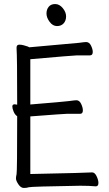

<svg xmlns="http://www.w3.org/2000/svg" viewBox="-20 -920 540 950"><path d="M454 2Q422 -1 377 -1Q132 3 122.5 6.5Q113 10 98 10Q83 10 71 -8Q59 -26 59 -37Q59 -45 62 -58.5Q65 -72 65 -345Q54 -352 47.5 -367.5Q41 -383 41 -393Q41 -404 53 -404L65 -402Q65 -643 62 -679V-685Q62 -699 76 -699Q86 -699 97 -696Q108 -693 117 -690L125 -686L370 -708Q399 -712 406 -712Q422 -712 430.5 -694Q439 -676 439 -663Q439 -646 425 -646H361Q346 -646 130 -627V-403Q301 -417 322 -420Q350 -424 358 -424Q373 -424 381.5 -406Q390 -388 390 -374Q390 -357 377 -357H313Q299 -357 130 -344V-59Q418 -65 436 -67Q449 -67 458 -48Q467 -29 467 -15Q467 2 454 2ZM262 -791Q241 -791 225.5 -812Q210 -833 210 -853Q210 -873 221 -886.5Q232 -900 253 -900Q274 -900 290.5 -880Q307 -860 307 -839Q307 -818 295 -804.5Q283 -791 262 -791Z"/></svg>

Font: LXGW WenKai Mono TC
Style: Regular
Weight: 400
Designer: LXGW / Fontworks Inc.
Foundry: LXGW / Fontworks Inc.
Version: Version 1.330